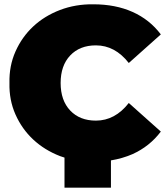

<svg xmlns="http://www.w3.org/2000/svg" viewBox="-20 -736 777 893"><path d="M496 137H280V-3Q269 -6 259 -10Q187 -38 134.5 -87Q82 -136 52 -203.5Q22 -271 24 -350Q22 -429 52 -496.5Q82 -564 134.5 -613Q187 -662 259 -689.5Q331 -717 414 -716Q517 -716 596.5 -680.5Q676 -645 728 -576L579 -443Q515 -525 426 -525Q351 -525 306.5 -478Q262 -431 262 -350Q262 -269 306.5 -222Q351 -175 426 -175Q515 -175 579 -257L728 -124Q676 -55 596 -19Q550 1 496 10Z"/></svg>

Font: CMG Sans Black
Style: Regular
Weight: 900
Designer: Julieta Ulanovsky
Foundry: Julieta Ulanovsky
Version: Version 7.200